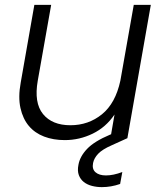

<svg xmlns="http://www.w3.org/2000/svg" viewBox="-20 -566 673 788"><path d="M503 0V1L439 30Q400 47 383 65Q366 83 362 103Q357 128 372 141Q387 154 415 154Q445 154 482 140L473 189Q436 202 398 202Q377 202 357.5 197Q338 192 324 181Q310 170 303.5 152.5Q297 135 302 110Q308 76 337.5 45Q367 14 431 -13L436 -15L450 -96Q415 -44 360.5 -17.5Q306 9 246 9Q199 9 161 -5.5Q123 -20 98.5 -49Q74 -78 64 -122.5Q54 -167 65 -227L121 -546H190L135 -235Q119 -144 156.5 -98Q194 -52 269 -52Q343 -52 398.5 -97Q454 -142 474 -235L529 -546H599Z"/></svg>

Font: SVN-Poppins Light
Style: Italic
Weight: 300
Italic angle: -10°
Designer: Ninad Kale (Devanagari), Jonny Pinhorn (Latin)
Foundry: Indian Type Foundry
Version: Version 3.002 2017; ttfautohint (v1.8.3)